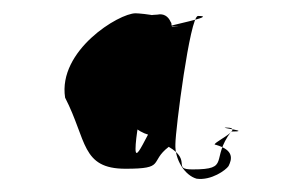

<svg xmlns="http://www.w3.org/2000/svg" viewBox="-20 -494 424 289"><path d="M78 -347C67 -418 159 -474 184 -474C191 -474 250 -469 236 -453C224 -453 269 -454 236 -454C224 -454 311 -470 278 -470C266 -470 244 -298 244 -277C243 -254 258 -230 276 -225C298 -222 320 -238 324 -244C329 -254 333 -268 305 -276C292 -276 353 -302 320 -302C308 -302 361 -296 328 -296C296 -254 328 -239 270 -239C238 -239 270 -252 234 -273C204 -250 230 -240 169 -240C102 -240 111 -283 78 -347ZM158 -377C156 -434 180 -472 217 -472C235 -476 246 -454 234 -428C210 -428 184 -302 184 -270C184 -239 215 -334 234 -328C238 -318 240 -308 226 -288C184 -288 156 -316 158 -377Z"/></svg>

Font: Zinc
Style: Regular
Weight: 400
Version: Version 1